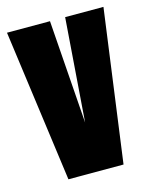

<svg xmlns="http://www.w3.org/2000/svg" viewBox="-90 -612 530 673"><g transform="rotate(-15 175.0 -276.0)"><path d="M156 -552H0L75 0H275L350 -552H211L183 -177Z"/></g></svg>

Font: Queering Heavy
Style: Bold
Weight: 900
Designer: Adam Naccarato
Foundry: adamnac
Version: Version 2.000;hotconv 1.0.109;makeotfexe 2.5.65596